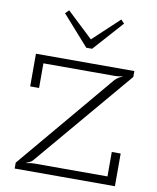

<svg xmlns="http://www.w3.org/2000/svg" viewBox="-102 -1049 925 1128"><g transform="rotate(10 360.5 -485.5)"><path d="M64 0V-35L551 -614Q561 -624 573 -631.5Q585 -639 594 -641L593 -643Q585 -642 573 -640Q561 -638 549 -638H123V-491H70V-686H657V-651L166 -71Q158 -60 146 -54Q134 -48 126 -46V-43Q134 -45 147 -47Q160 -49 171 -49H609V-195H662V0ZM529 -971 549 -950 390 -772H355L197 -950L218 -971L373 -825Z"/></g></svg>

Font: BioRhyme ExtraBold Light
Style: Regular
Weight: 300
Version: Version 1.600;gftools[0.9.33]